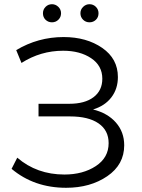

<svg xmlns="http://www.w3.org/2000/svg" viewBox="-20 -886 676 912"><path d="M184 -823Q184 -841 196.5 -853.5Q209 -866 227 -866Q244 -866 257 -853.5Q270 -841 270 -823Q270 -805 257.5 -792.5Q245 -780 227 -780Q209 -780 196.5 -792Q184 -804 184 -823ZM405 -866Q423 -866 435.5 -853.5Q448 -841 448 -823Q448 -804 435.5 -792Q423 -780 405 -780Q387 -780 374.5 -792.5Q362 -805 362 -823Q362 -841 375 -853.5Q388 -866 405 -866ZM422 -366Q491 -349 530.5 -304Q570 -259 570 -196Q570 -104 489.5 -49Q409 6 294 6Q142 6 35 -84L62 -137Q155 -57 286 -57Q374 -57 435 -97Q496 -137 496 -206Q496 -267 448 -300Q400 -333 313 -333H163V-393H309Q383 -393 424.5 -424.5Q466 -456 466 -512Q466 -574 413 -609.5Q360 -645 280 -645Q173 -645 82 -587L57 -648Q161 -710 282 -710Q391 -710 465.5 -658.5Q540 -607 540 -520Q540 -464 509 -423.5Q478 -383 422 -366Z"/></svg>

Font: Montserrat Alternates
Style: Regular
Weight: 400
Designer: Julieta Ulanovsky
Foundry: Julieta Ulanovsky
Version: Version 7.200;PS 007.200;hotconv 1.0.88;makeotf.lib2.5.64775